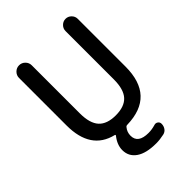

<svg xmlns="http://www.w3.org/2000/svg" viewBox="-267 -854 1198 1198"><g transform="rotate(-45 332.0 -255.0)"><path d="M242 0Q72 -41 72 -255V-674Q72 -697 88.5 -713.5Q105 -730 128 -730Q151 -730 167.5 -713.5Q184 -697 184 -674V-250Q184 -162 220.5 -122Q257 -82 334 -82Q411 -82 447.5 -122Q484 -162 484 -250V-676Q484 -698 500 -714Q516 -730 538 -730Q560 -730 576 -714Q592 -698 592 -676V-255Q592 4 343 10Q334 10 329 17Q309 41 309 73Q309 140 401 140Q431 140 461 131Q475 126 487 134Q499 142 499 157Q499 177 488 192.5Q477 208 458 212Q421 220 389 220Q301 220 255 188Q209 156 209 100Q209 53 245 8Q249 2 242 0Z"/></g></svg>

Font: Rounded Mplus 1c Medium
Style: Regular
Weight: 500
Version: Version 1.059.20150529